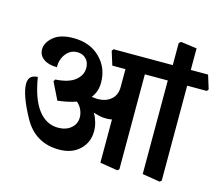

<svg xmlns="http://www.w3.org/2000/svg" viewBox="-112 -943 1302 1121"><g transform="rotate(15 538.5 -382.5)"><path d="M1051.3 -649.4 1077.1 -566.4 1068.8 -555.2H950.2V19L939.5 27.8L833 10.3V-555.2H694.3V19L683.6 27.8L577.1 10.3V-251Q566.4 -249 558.8 -248.3Q551.3 -247.6 542 -247.6Q522.5 -247.6 505.4 -251Q488.3 -254.4 464.8 -262.2Q478.5 -238.3 486.3 -211.2Q494.1 -184.1 494.1 -157.2Q494.1 -89.8 447.5 -45.4Q400.9 -1 323.7 -1Q178.2 -1 108.4 -128.7Q38.6 -256.3 38.6 -322.3Q38.6 -347.2 50.5 -361.8Q62.5 -376.5 94.7 -378.9Q115.7 -249 164.6 -186Q213.4 -123 284.7 -123Q333 -123 362.8 -148.7Q392.6 -174.3 392.6 -213.9Q392.6 -236.8 382.1 -260Q371.6 -283.2 352.1 -298.8Q329.6 -290.5 301.5 -284.4Q273.4 -278.3 240.7 -274.4L189.5 -378.4L196.8 -390.6Q277.3 -395.5 315.9 -426.8Q354.5 -458 354.5 -502Q354.5 -536.6 333.7 -557.4Q313 -578.1 281.2 -578.1Q240.2 -578.1 213.6 -544.9Q187 -511.7 187 -462.4Q136.2 -462.4 106.4 -484.1Q76.7 -505.9 76.7 -541Q76.7 -581.5 117.7 -616.7Q158.7 -651.9 238.3 -651.9Q337.9 -651.9 398.9 -591.8Q460 -531.7 460 -442.4Q460 -415 452.9 -392.8Q445.8 -370.6 429.2 -348.1Q439.5 -346.2 448.7 -345.5Q458 -344.7 465.8 -344.7Q513.7 -344.7 545.4 -371.3Q577.1 -397.9 577.1 -447.8V-555.2H497.6L471.7 -638.2L480 -649.4H837.9V-782.2L849.6 -793L946.8 -779.8V-649.4Z"/></g></svg>

Font: Sitara
Style: Bold
Weight: 700
Designer: Neelakash Kshetrimayum
Foundry: Neelakash Kshetrimayum
Version: Version 1.000;PS Version 1.000;PS 1.0;hotconv 1.;hotconv 1.0